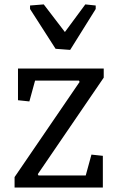

<svg xmlns="http://www.w3.org/2000/svg" viewBox="-20 -835 512 855"><path d="M438 0H44.9V-46.4L334.5 -470.2L331.5 -476.1H136.2L110.8 -383.3L60.1 -388.7V-529.8H441.9V-489.3L148.4 -59.6L151.4 -53.7H361.8L387.2 -146.5L438 -141.1ZM113.8 -810.5 174.8 -815.4 269 -692.4 359.9 -815.4 406.2 -810.5V-794.9L292.5 -612.8L227.5 -617.7L113.8 -794.9Z"/></svg>

Font: NoticiaText-Regular
Style: Regular
Weight: 400
Designer: JM Sole
Foundry: JM Sole
Version: Version 1.003